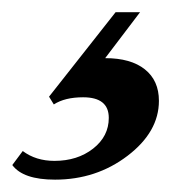

<svg xmlns="http://www.w3.org/2000/svg" viewBox="-47 -37 297 314"><path d="M-26.9 232.9 -9.8 210Q11.7 226.1 42 226.1Q79.6 226.1 105.2 206.1Q130.9 186 130.9 155.8Q130.9 122.1 88.9 122.1Q59.1 122.1 41 133.8L33.2 121.1L142.1 -17.1H182.1L125 58.1Q167 58.1 189.9 76.4Q212.9 94.7 212.9 127.9Q212.9 178.7 161.6 217.8Q110.4 256.8 43 256.8Q-9.3 256.8 -26.9 232.9Z"/></svg>

Font: Libre Caslon Text
Style: Italic
Weight: 400
Italic angle: -25°
Designer: Pablo Impallari, Rodrigo Fuenzalida
Foundry: Pablo Impallari, Rodrigo Fuenzalida
Version: Version 1.002